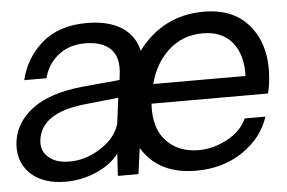

<svg xmlns="http://www.w3.org/2000/svg" viewBox="-63 -623 1031 690"><g transform="rotate(-5 453.0 -277.5)"><path d="M905.8 -280.8Q903.8 -263.7 898.9 -248H479Q473.1 -161.1 516.6 -114Q560.1 -66.9 634.8 -66.9Q685.5 -66.9 736.3 -93.5Q787.1 -120.1 808.1 -166H882.8Q857.9 -89.8 785.4 -41.5Q712.9 6.8 615.2 5.9Q482.4 4.9 422.9 -92.8L410.2 0H335.9L340.8 -80.1Q310.1 -39.1 251.5 -15.6Q192.9 7.8 129.9 3.9Q55.7 -1 15.4 -44.4Q-24.9 -87.9 -16.1 -155.8Q-6.3 -224.6 55.9 -271.2Q118.2 -317.9 234.9 -330.1L372.1 -342.8L374 -359.9Q382.8 -422.9 352.3 -453.9Q321.8 -484.9 259.8 -484.9Q202.6 -484.9 163.3 -453.9Q124 -422.9 110.8 -372.1H30.8Q48.8 -450.2 109.9 -503.7Q170.9 -557.1 272.9 -557.1Q348.1 -557.1 396 -527.6Q443.8 -498 457 -440.9Q546.9 -561 694.8 -561Q808.6 -561 865.7 -483.4Q922.9 -405.8 905.8 -280.8ZM491.2 -317.9H824.2Q827.1 -394 790.5 -439Q753.9 -483.9 684.1 -483.9Q612.3 -483.9 561.8 -438.5Q511.2 -393.1 491.2 -317.9ZM350.1 -188 361.8 -279.8 234.9 -266.1Q83 -249 69.8 -153.8Q64.9 -114.7 90.6 -91.8Q116.2 -68.8 157.2 -66.9Q220.2 -63 278.6 -100.1Q336.9 -137.2 350.1 -188Z"/></g></svg>

Font: Oakes Grotesk
Style: Italic
Weight: 400
Designer: Samuel Oakes
Foundry: Samuel Oakes
Version: Version 1.0 | wf-rip DC20170320